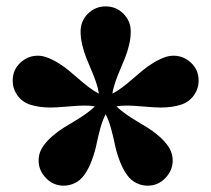

<svg xmlns="http://www.w3.org/2000/svg" viewBox="-20 -600 658 598"><path d="M19.5 -348.4Q19.5 -382.6 43.2 -404.5Q66.9 -426.5 97.7 -426.5Q110.1 -426.5 121.8 -422.6Q140.9 -416.3 159.7 -404.9Q178.5 -393.6 194.2 -380.5Q210 -367.4 224.9 -354.4Q239.7 -341.3 256.3 -328.6Q272.9 -315.9 288.1 -308.6Q285.6 -325.2 278.8 -345Q272 -364.7 264 -382.9Q256.1 -401.1 248.5 -420.2Q241 -439.2 236 -460.6Q231 -481.9 231 -502Q231 -534.4 253.8 -557.3Q276.6 -580.1 309.1 -580.1Q341.6 -580.1 364.4 -557.3Q387.2 -534.4 387.2 -502Q387.2 -481.9 382.2 -460.6Q377.2 -439.2 369.6 -420.2Q362.1 -401.1 354.1 -382.9Q346.2 -364.7 339.4 -345Q332.5 -325.2 330.1 -308.6Q345.2 -315.9 361.8 -328.6Q378.4 -341.3 393.3 -354.4Q408.2 -367.4 424 -380.5Q439.7 -393.6 458.5 -404.9Q477.3 -416.3 496.3 -422.6Q508.1 -426.5 520.5 -426.5Q551.3 -426.5 575 -404.5Q598.6 -382.6 598.6 -348.4Q598.6 -323.5 583.7 -302.9Q568.8 -282.2 544.4 -274.2Q516.6 -265.1 480.7 -265.1Q462.4 -265.1 427.2 -268.2Q392.1 -271.2 375.7 -271.2Q356.2 -271.2 342.8 -268.8Q354.5 -256.8 371.7 -244.8Q388.9 -232.7 406 -222.7Q423.1 -212.6 440.6 -201.7Q458 -190.7 474.6 -176.4Q491.2 -162.1 502.9 -145.8Q517.8 -125 517.8 -99.9Q517.8 -69.1 495 -45.4Q472.2 -21.7 439.7 -21.7Q421.4 -21.7 404.7 -30Q387.9 -38.3 376.5 -54Q362.1 -73.7 352.2 -100.6Q342.3 -127.4 337.8 -150Q333.3 -172.6 325.9 -199.5Q318.6 -226.3 309.1 -244.1Q299.6 -226.3 292.2 -199.5Q284.9 -172.6 280.4 -150Q275.9 -127.4 266 -100.6Q256.1 -73.7 241.7 -54Q230.2 -38.3 213.5 -30Q196.8 -21.7 178.5 -21.7Q146 -21.7 123.2 -45.4Q100.3 -69.1 100.3 -99.9Q100.3 -125 115.2 -145.8Q127 -162.1 143.6 -176.4Q160.2 -190.7 177.6 -201.7Q195.1 -212.6 212.2 -222.7Q229.2 -232.7 246.5 -244.8Q263.7 -256.8 275.4 -268.8Q262 -271.2 242.4 -271.2Q226.1 -271.2 190.9 -268.2Q155.8 -265.1 137.5 -265.1Q101.3 -265.1 73.5 -274.2Q49.1 -282.2 34.3 -302.9Q19.5 -323.5 19.5 -348.4Z"/></svg>

Font: Orelega One
Style: Regular
Weight: 400
Version: Version 1.1 ; ttfautohint (v1.8.3)